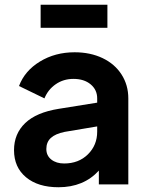

<svg xmlns="http://www.w3.org/2000/svg" viewBox="-20 -776 620 808"><path d="M39 -144Q39 -213 86 -258Q133 -303 227 -318L389 -344V-362Q389 -398 361.5 -421Q334 -444 289 -444Q247 -444 214.5 -421.5Q182 -399 167 -362L60 -414Q84 -478 148 -517Q212 -556 294 -556Q360 -556 411.5 -531.5Q463 -507 491.5 -462.5Q520 -418 520 -362V0H396V-58Q332 12 226 12Q140 12 89.5 -30Q39 -72 39 -144ZM250 -88Q311 -88 350 -126.5Q389 -165 389 -222V-244L252 -221Q213 -213 194 -195.5Q175 -178 175 -149Q175 -121 196 -104.5Q217 -88 250 -88ZM151 -756H432V-659H151Z"/></svg>

Font: Evergrow Sans
Style: Bold
Weight: 700
Foundry: 10Web
Version: Version 1.000